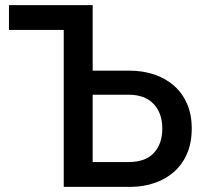

<svg xmlns="http://www.w3.org/2000/svg" viewBox="-20 -730 795 750"><path d="M15 -710H342V-454H486Q538 -454 582.5 -439Q627 -424 659.5 -395.5Q692 -367 710.5 -325Q729 -283 729 -228Q729 -172 710.5 -129.5Q692 -87 659.5 -58.5Q627 -30 583 -15Q539 0 489 0H229V-613H15ZM342 -97H482Q548 -97 581 -132.5Q614 -168 614 -228Q614 -288 580 -324Q546 -360 482 -360H342Z"/></svg>

Font: Oxford Sans SemiBold
Style: Regular
Weight: 600
Designer: Matt McInerney, Pablo Impallari, Rodrigo Fuenzalida
Foundry: Matt McInerney, Pablo Impallari, Rodrigo Fuenzalida
Version: Version 3.000g; ttfautohint (v1.5) -l 8 -r 28 -G 28 -x 14 -D